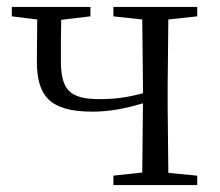

<svg xmlns="http://www.w3.org/2000/svg" viewBox="-20 -532 632 552"><path d="M306 -485 389 -476 391 -285V-264C347 -252 311 -247 266 -247C180 -247 155 -274 155 -358C155 -402 155 -438 156 -475L240 -485V-512H14V-485L87 -476L86 -356C86 -257 122 -211 246 -211C294 -211 341 -220 391 -235L389 -36L306 -27V0H547V-27L464 -35L462 -227V-285L464 -476L547 -485V-512H306Z"/></svg>

Font: Noto Serif CJK KR Light
Style: Regular
Weight: 300
Designer: Ryoko NISHIZUKA 西塚涼子 (kana & ideographs); Frank Grießhammer (Latin, Greek & Cyrillic); Wenlong ZHANG 张文龙 (bopomofo); San
Foundry: Adobe
Version: Version 2.001;hotconv 1.1.0;makeotfexe 2.6.0